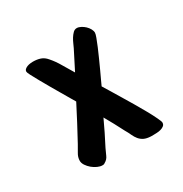

<svg xmlns="http://www.w3.org/2000/svg" viewBox="-87 -554 424 444"><g transform="rotate(-30 125.0 -332.5)"><path d="M204.6 -455.1Q204.6 -451.7 201.4 -443.1Q198.2 -434.6 193.4 -422.9Q188.5 -411.1 182.6 -398.2Q176.8 -385.3 171.4 -373.5Q166 -361.8 161.6 -352.5Q157.2 -343.3 155.8 -339.8Q158.7 -335 165.8 -323.5Q172.9 -312 181.6 -297.4Q190.4 -282.7 200.2 -266.4Q210 -250 217.8 -235.8Q225.6 -221.7 230.7 -210.9Q235.8 -200.2 235.8 -197.3Q235.8 -191.9 232.2 -189Q228.5 -186 223.4 -184.6Q218.3 -183.1 212.6 -182.9Q207 -182.6 203.6 -182.6H196.8Q185.5 -183.1 178.7 -186.5Q171.9 -189.9 167.2 -195.6Q162.6 -201.2 159.2 -208.7Q155.8 -216.3 150.9 -224.6Q144 -237.8 137.5 -250.2Q130.9 -262.7 123.5 -275.4Q116.2 -259.3 108.4 -243.7Q100.6 -228 92.3 -211.9Q88.4 -203.6 84.7 -195.3Q81.1 -187 72.8 -182.6Q71.3 -181.2 69.3 -180.9Q67.4 -180.7 65.9 -180.7Q60.5 -180.7 53.5 -183.8Q46.4 -187 40.3 -192.1Q34.2 -197.3 30 -203.6Q25.9 -210 25.9 -215.8Q25.9 -225.6 31.5 -234.6Q37.1 -243.7 41.5 -252Q53.2 -273.4 64.7 -295.2Q76.2 -316.9 87.4 -338.9Q85.4 -342.3 79.8 -351.8Q74.2 -361.3 66.9 -373.8Q59.6 -386.2 51.8 -399.7Q43.9 -413.1 37.4 -425Q30.8 -437 26.4 -445.3Q22 -453.6 22 -456.1Q22 -460 24.7 -462.4Q27.3 -464.8 31.2 -466.3Q35.2 -467.8 39.3 -468.3Q43.5 -468.8 46.4 -468.8Q57.6 -468.8 66.4 -465.8Q75.2 -462.9 82.5 -454.1Q92.8 -442.4 101.3 -427.5Q109.9 -412.6 118.7 -398.4L144 -448.2Q146 -452.1 148.7 -458.5Q151.4 -464.8 155 -470.7Q158.7 -476.6 163.1 -481Q167.5 -485.4 173.3 -485.4Q178.2 -485.4 183.8 -482.4Q189.5 -479.5 194.1 -475.1Q198.7 -470.7 201.7 -465.3Q204.6 -460 204.6 -455.1Z"/></g></svg>

Font: Just Another Hand
Style: Regular
Weight: 400
Designer: Astigmatic (AOETI)
Foundry: Astigmatic (AOETI)
Version: Version 1.000